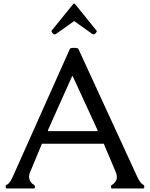

<svg xmlns="http://www.w3.org/2000/svg" viewBox="-20 -1072 853 1092"><path d="M397.5 -1050.3Q401.4 -1052.7 405.8 -1050.3L527.3 -899.9Q532.2 -895.5 530.3 -892.6Q518.6 -870.6 504.9 -878.9L401.9 -952.1L298.3 -878.9Q284.2 -870.1 272.9 -893.1Q271.5 -896 275.4 -899.9ZM56.2 -74.7Q56.2 -74.7 377.4 -793.9Q379.9 -799.8 401.4 -799.8Q422.9 -799.8 425.8 -793.9L756.8 -74.7Q775.9 -30.3 794.4 -21.5Q800.8 -18.6 800.8 -9.3Q800.8 0 794.4 0H617.7Q611.3 0 611.3 -8.5Q611.3 -17.1 613.5 -18.8Q615.7 -20.5 619.6 -22.2Q623.5 -23.9 626 -26.4Q644.5 -44.9 644.5 -60.8Q644.5 -76.7 641.1 -86.9L570.3 -254.4H218.3L148.9 -86.9Q145.5 -76.7 145.5 -71.3V-65.9Q145.5 -65.4 145.5 -64.9Q145.5 -44.9 164.1 -26.4Q166 -24.4 172.4 -21.5Q178.7 -18.6 178.7 -9.3Q178.7 0 172.4 0H18.6Q12.2 0 12.2 -8.5Q12.2 -17.1 14.4 -18.8Q16.6 -20.5 20.5 -22.5Q36.6 -29.3 56.2 -74.7ZM252.9 -332Q252 -330.6 252.4 -328.4Q252.9 -326.2 254.4 -326.2H533.2Q534.7 -326.2 535.2 -328.4Q535.6 -330.6 534.7 -332L393.6 -638.7H390.1Z"/></svg>

Font: Della Respira
Style: Regular
Weight: 500
Version: Version 0.201